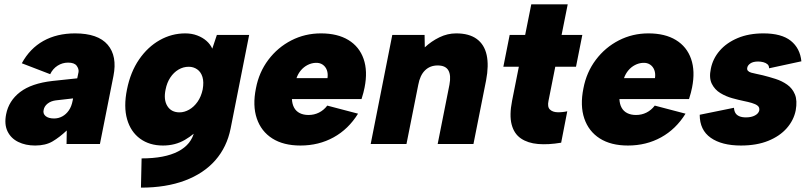

<svg xmlns="http://www.w3.org/2000/svg" viewBox="-20 -660 3715 880"><path d="M285 0 286 -62Q253 -31 221 -12Q189 7 141 7Q97 7 63.5 -9.5Q30 -26 14.5 -58Q-1 -90 8 -136Q20 -198 72 -238Q124 -278 221 -289L334 -301L340 -330Q342 -344 331.5 -358.5Q321 -373 292 -373Q266 -373 244 -359Q222 -345 210 -320L80 -370Q117 -438 179 -472.5Q241 -507 324 -507Q429 -507 473.5 -455Q518 -403 500 -312L438 0ZM315 -209 236 -200Q213 -197 198 -185Q183 -173 180 -156Q176 -139 189 -128Q202 -117 228 -117Q248 -117 265.5 -126.5Q283 -136 295.5 -154Q308 -172 313 -199Z M974 -500H1122L1037 -71Q1020 14 967 74.5Q914 135 827.5 167.5Q741 200 626 200L629 66Q735 66 796.5 34Q858 2 871 -59V-61L901 -80Q872 -45 827.5 -19Q783 7 727 7Q665 7 622 -24.5Q579 -56 562.5 -113.5Q546 -171 562 -250Q578 -330 617.5 -387.5Q657 -445 712 -476Q767 -507 829 -507Q859 -507 884 -497.5Q909 -488 926.5 -472.5Q944 -457 953 -437ZM739 -250Q729 -203 747 -174Q765 -145 803 -145Q825 -145 847 -157.5Q869 -170 885.5 -193.5Q902 -217 909 -250Q915 -284 908 -307Q901 -330 884 -342Q867 -354 845 -354Q820 -354 798 -341Q776 -328 760.5 -304.5Q745 -281 739 -250Z M1357 7Q1279 7 1228 -25.5Q1177 -58 1157 -117Q1137 -176 1153 -255Q1167 -329 1210 -386Q1253 -443 1315.5 -475Q1378 -507 1451 -507Q1527 -507 1577 -476.5Q1627 -446 1646.5 -390Q1666 -334 1651 -259Q1649 -248 1645.5 -235Q1642 -222 1637 -206H1318Q1319 -183 1328 -166.5Q1337 -150 1354 -141.5Q1371 -133 1394 -133Q1420 -133 1442 -144Q1464 -155 1480 -176L1621 -139Q1577 -68 1509 -30.5Q1441 7 1357 7ZM1481 -302Q1484 -323 1478 -339Q1472 -355 1458.5 -364Q1445 -373 1426 -372Q1407 -371 1389.5 -362Q1372 -353 1359 -337.5Q1346 -322 1339 -302Z M1778 -500H1926L1927 -443Q1957 -471 1994 -489Q2031 -507 2071 -507Q2130 -507 2165 -481.5Q2200 -456 2210.5 -408Q2221 -360 2208 -292L2150 0H1986L2040 -272Q2048 -315 2035 -337.5Q2022 -360 1986 -360Q1951 -360 1928 -337.5Q1905 -315 1897 -271L1843 0H1679Z M2387 -500 2415 -640H2582L2554 -500H2649L2620 -354H2525L2494 -198Q2488 -170 2500.5 -158Q2513 -146 2535.5 -145.5Q2558 -145 2580 -150L2552 -6Q2493 4 2446 0Q2399 -4 2367.5 -25.5Q2336 -47 2325 -89.5Q2314 -132 2327 -198L2358 -354H2287L2316 -500Z M2858 7Q2780 7 2729 -25.5Q2678 -58 2658 -117Q2638 -176 2654 -255Q2668 -329 2711 -386Q2754 -443 2816.5 -475Q2879 -507 2952 -507Q3028 -507 3078 -476.5Q3128 -446 3147.5 -390Q3167 -334 3152 -259Q3150 -248 3146.5 -235Q3143 -222 3138 -206H2819Q2820 -183 2829 -166.5Q2838 -150 2855 -141.5Q2872 -133 2895 -133Q2921 -133 2943 -144Q2965 -155 2981 -176L3122 -139Q3078 -68 3010 -30.5Q2942 7 2858 7ZM2982 -302Q2985 -323 2979 -339Q2973 -355 2959.5 -364Q2946 -373 2927 -372Q2908 -371 2890.5 -362Q2873 -353 2860 -337.5Q2847 -322 2840 -302Z M3344 -166Q3345 -151 3351 -141.5Q3357 -132 3369 -127Q3381 -122 3399 -122Q3424 -122 3440.5 -131Q3457 -140 3460 -154Q3462 -168 3452.5 -175.5Q3443 -183 3426 -188Q3409 -193 3389 -197Q3365 -202 3336 -210Q3307 -218 3281.5 -233.5Q3256 -249 3242.5 -276Q3229 -303 3238 -345Q3247 -391 3278.5 -427.5Q3310 -464 3361 -485.5Q3412 -507 3479 -507Q3562 -507 3604.5 -473Q3647 -439 3653 -379L3505 -347Q3505 -359 3497.5 -365.5Q3490 -372 3478.5 -375Q3467 -378 3455 -378Q3432 -378 3419.5 -369.5Q3407 -361 3405 -350Q3403 -341 3408 -335.5Q3413 -330 3423 -327Q3433 -324 3446.5 -321.5Q3460 -319 3476 -315Q3504 -308 3534 -298.5Q3564 -289 3588 -272Q3612 -255 3623.5 -227Q3635 -199 3627 -154Q3618 -109 3586 -72.5Q3554 -36 3501 -14.5Q3448 7 3376 7Q3288 7 3237.5 -28.5Q3187 -64 3187 -134Z"/></svg>

Font: Albert Sans Black
Style: Italic
Weight: 900
Italic angle: -11.25°
Designer: Andreas Rasmussen
Foundry: a.Foundry
Version: Version 1.025